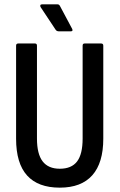

<svg xmlns="http://www.w3.org/2000/svg" viewBox="-20 -855 550 883"><path d="M255 8Q155 8 104.5 -48Q54 -104 54 -217V-645Q54 -655 64 -655H141Q150 -655 150 -645V-218Q150 -147 176 -113Q202 -79 255 -79Q309 -79 334.5 -112.5Q360 -146 360 -218V-645Q360 -655 369 -655H445Q455 -655 455 -645V-217Q455 -106 404.5 -49Q354 8 255 8ZM250 -711Q241 -711 236 -718L167 -822Q164 -827 165.5 -831Q167 -835 173 -835H245Q252 -835 256 -827L312 -722Q317 -711 306 -711Z"/></svg>

Font: Sofia Sans Condensed SemiBold
Style: Regular
Weight: 600
Designer: Botio Nikoltchev, Ani Petrova
Foundry: lettersoup
Version: Version 4.101